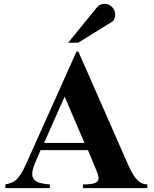

<svg xmlns="http://www.w3.org/2000/svg" viewBox="-20 -969 791 989"><path d="M331.1 -749 481 -933.1Q486.8 -940.4 497.3 -944.8Q507.8 -949.2 519 -949.2Q530.3 -949.2 540 -944.8Q549.8 -940.4 557.1 -933.1Q564.5 -925.8 568.8 -916Q573.2 -906.2 573.2 -895Q573.2 -883.8 569.6 -873Q565.9 -862.3 557.1 -856.9L382.8 -749ZM407.2 0V-19Q452.1 -19 470 -26.6Q487.8 -34.2 487.8 -51.3Q487.8 -59.1 484.9 -68.6Q481.9 -78.1 477.1 -89.8L433.1 -195.8H189L160.2 -127.9Q146 -94.2 146 -73.2Q146 -46.9 167.7 -34.4Q189.5 -22 236.8 -19V0H7.8V-19Q25.4 -22.5 39.1 -27.8Q52.7 -33.2 64.7 -44.2Q76.7 -55.2 88.4 -74Q100.1 -92.8 113.8 -123L374 -703.1H383.8L639.2 -122.1Q652.8 -91.3 665 -71.3Q677.2 -51.3 689.2 -39.8Q701.2 -28.3 713.4 -23.9Q725.6 -19.5 738.8 -19V0ZM313 -471.2 207 -232.9H415Z"/></svg>

Font: Tai Heritage Pro
Style: Bold
Weight: 700
Designer: Faah Baccam, Walt Agee, Victor Gaultney, Annie Olsen, Eric Hays
Foundry: SIL International
Version: Version 2.600